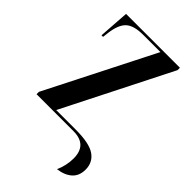

<svg xmlns="http://www.w3.org/2000/svg" viewBox="-217 -611 857 857"><g transform="rotate(45 212.0 -182.0)"><path d="M319 172Q328 153 333 130.5Q338 108 338 86Q338 0 251 0H18V-15L276 -524H167Q108 -524 82.5 -500Q57 -476 50 -417L47 -391H37L47 -536H387V-521L130 -12H253Q340 -12 375.5 13Q411 38 411 83Q411 123 386 145Q361 167 319 172Z"/></g></svg>

Font: Noto Serif Display ExtraCondensed SemiBold
Style: Regular
Weight: 600
Width: 2
Designer: Monotype Design Team
Foundry: Monotype Imaging Inc.
Version: Version 2.009